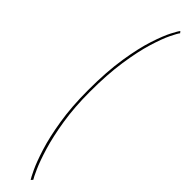

<svg xmlns="http://www.w3.org/2000/svg" viewBox="-339 -705 871 871"><g transform="rotate(45 97.0 -269.0)"><path d="M156 210Q150.5 202.5 134 167.8Q117.5 133 98.5 72.8Q79.5 12.5 65.8 -72Q52 -156.5 52 -263Q52 -381.5 66 -470Q80 -558.5 99.5 -618Q119 -677.5 135.8 -709.5Q152.5 -741.5 158.5 -748L165 -740Q158 -732 141.5 -698.2Q125 -664.5 106.8 -605Q88.5 -545.5 75.8 -460Q63 -374.5 63 -263Q63 -164 76 -82.5Q89 -1 107.2 59.5Q125.5 120 141.8 156.2Q158 192.5 164 201Z"/></g></svg>

Font: Imbue 100pt ExtraLight
Style: Regular
Weight: 200
Designer: Tyler Finck
Foundry: Etcetera Type Company
Version: Version 1.102; ttfautohint (v1.8.3)